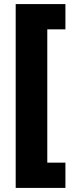

<svg xmlns="http://www.w3.org/2000/svg" viewBox="-20 -754 364 942"><path d="M301 44V168H57V-734H301V-610H212V44Z"/></svg>

Font: Noto Sans Thai Looped UI Black
Style: Regular
Weight: 900
Designer: Cadson Demak Team
Foundry: Cadson Demak Co., Ltd.
Version: Version 1.000